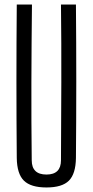

<svg xmlns="http://www.w3.org/2000/svg" viewBox="-20 -820 409 847"><path d="M185 7Q116 7 85.5 -23Q55 -53 54 -123Q51 -461 54 -800H121Q119 -631 118.5 -456.5Q118 -282 120 -113Q120 -50 185 -50Q249 -50 249 -113Q250 -282 250.5 -456.5Q251 -631 249 -800H315Q318 -461 315 -123Q314 -53 284 -23Q254 7 185 7Z"/></svg>

Font: Big Shoulders Display
Style: Regular
Weight: 400
Designer: Patric King
Foundry: XO Type Co
Version: Version 1.000; ttfautohint (v1.8.2)